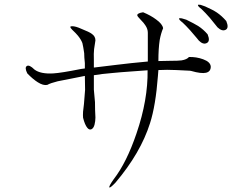

<svg xmlns="http://www.w3.org/2000/svg" viewBox="-20 -816 1040 834"><path d="M622.1 -673.8V-548.8Q546.9 -542 484.4 -534.2Q448.2 -530.3 403.3 -524.4L387.7 -522.5V-553.7Q386.7 -585 388.7 -602.5Q391.6 -623 394.5 -640.6Q394.5 -658.2 378.9 -668.9Q369.1 -676.8 332 -691.4Q308.6 -702.1 293.9 -702.1Q277.3 -703.1 293.9 -686.5Q310.5 -670.9 318.4 -661.1Q332 -644.5 337.9 -628.9Q341.8 -612.3 345.7 -585Q345.7 -567.4 348.6 -542V-518.6L333 -516.6Q245.1 -499 210.9 -497.1Q156.2 -494.1 129.9 -513.7Q107.4 -536.1 96.7 -529.3Q85.9 -522.5 98.6 -497.1Q122.1 -472.7 143.6 -459Q168 -443.4 185.5 -447.3Q199.2 -455.1 230.5 -462.9Q249 -466.8 290 -474.6L348.6 -486.3Q348.6 -461.9 349.6 -425.8Q348.6 -405.3 344.7 -364.3Q341.8 -340.8 340.8 -331.1Q339.8 -314.5 340.8 -304.7Q348.6 -273.4 359.4 -260.7Q368.2 -250 377.9 -254.9Q386.7 -259.8 390.6 -274.4Q394.5 -290 394.5 -305.7Q392.6 -336.9 392.6 -372.1Q390.6 -391.6 387.7 -426.8V-489.3Q421.9 -495.1 469.7 -499Q498 -502 554.7 -505.9L621.1 -510.7Q623 -382.8 573.2 -237.3Q530.3 -110.4 473.6 -37.1Q452.1 -6.8 455.1 -2Q458 2 481.4 -22.5Q590.8 -151.4 631.8 -281.2Q656.2 -357.4 666 -486.3L668 -511.7Q705.1 -513.7 746.1 -511.7Q769.5 -510.7 804.7 -508.8L810.5 -507.8Q854.5 -495.1 875 -500Q895.5 -504.9 895.5 -526.4Q894.5 -546.9 862.3 -558.6Q833 -569.3 800.8 -568.4Q792 -557.6 768.6 -553.7Q754.9 -551.8 716.8 -551.8L668 -550.8Q668 -605.5 673.8 -642.6Q678.7 -669.9 688.5 -693.4Q685.5 -711.9 658.2 -731.4Q634.8 -749 601.6 -762.7Q576.2 -758.8 576.2 -750Q576.2 -745.1 590.8 -730.5Q605.5 -715.8 611.3 -706.1Q622.1 -690.4 622.1 -673.8ZM871.1 -788.1 851.6 -794.9Q839.8 -796.9 839.8 -793.9Q838.9 -789.1 855.5 -776.4Q872.1 -760.7 891.6 -738.3Q906.2 -720.7 924.8 -697.3Q944.3 -678.7 960 -686.5Q975.6 -694.3 962.9 -724.6Q943.4 -747.1 921.9 -761.7Q904.3 -773.4 871.1 -788.1ZM789.1 -730.5 769.5 -736.3Q758.8 -738.3 757.8 -735.4Q756.8 -730.5 773.4 -717.8Q787.1 -705.1 805.7 -684.6Q815.4 -672.9 835 -650.4L843.8 -639.6Q862.3 -621.1 877.9 -628.9Q894.5 -636.7 881.8 -667Q863.3 -688.5 840.8 -703.1Q823.2 -713.9 789.1 -730.5Z"/></svg>

Font: Batang
Style: Regular
Weight: 400
Version: Version 2.21